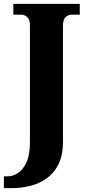

<svg xmlns="http://www.w3.org/2000/svg" viewBox="-42 -734 450 994"><path d="M-22 240V179H-2Q24 179 50.5 162Q77 145 95 106.5Q113 68 113 2V-603Q113 -633 99 -645.5Q85 -658 70 -658H27V-714H371V-658H328Q312 -658 298 -645.5Q284 -633 284 -601V1Q284 69 261.5 115Q239 161 201 188.5Q163 216 116 228Q69 240 20 240Z"/></svg>

Font: Noto Serif SemiCondensed ExtraBold
Style: Regular
Weight: 800
Width: 4
Designer: Monotype Design Team
Foundry: Monotype Imaging Inc.
Version: Version 2.015